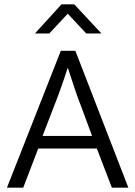

<svg xmlns="http://www.w3.org/2000/svg" viewBox="-20 -864 623 884"><path d="M263 -844H322L447 -710H377L292 -801L207 -710H141ZM176 -238H404L354 -373Q340 -408 325 -452.5Q310 -497 293 -550H291Q283 -524 275 -501Q267 -478 259.5 -457Q252 -436 244.5 -415.5Q237 -395 228 -373ZM260 -630H327L571 0H495L426 -180H156L87 0H12Z"/></svg>

Font: Mukta Vaani Light
Style: Regular
Weight: 300
Designer: Noopur Datye, Girish Dalvi, Yashodeep Gholap, Pallavi Karambelkar
Foundry: Ek Type
Version: Version 2.538;PS 1.000;hotconv 16.6.51;makeotf.lib2.5.65220;